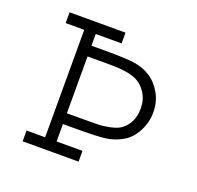

<svg xmlns="http://www.w3.org/2000/svg" viewBox="-102 -659 790 769"><g transform="rotate(20 293.0 -275.0)"><path d="M197.3 -45.9H307.6V0H69.3V-45.9H148.4V-503.9H69.3V-549.8H307.6V-503.9H197.3V-454.1H251Q343.8 -454.1 381.3 -448.7Q418.9 -443.4 449.2 -423.8Q481.4 -403.3 501.5 -367.2Q521.5 -331.1 521.5 -288.1Q521.5 -244.1 501 -205.6Q480.5 -167 449.2 -149.4Q415 -129.9 379.4 -125Q343.8 -120.1 251 -120.1H197.3ZM293 -408.2H197.3V-166H252.9Q306.6 -166 329.1 -166.5Q351.6 -167 381.8 -173.3Q412.1 -179.7 427.7 -192.4Q468.8 -224.6 468.8 -285.2Q468.8 -322.3 451.2 -349.6Q433.6 -377 410.2 -388.7Q374 -408.2 293 -408.2Z"/></g></svg>

Font: Thabit
Style: Regular
Weight: 500
Designer: Regenerated by Nadim Shaikli
Foundry: MAK Alagha
Version: 0.01